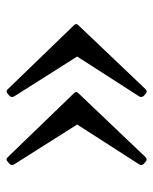

<svg xmlns="http://www.w3.org/2000/svg" viewBox="40 -538 475 596"><g transform="rotate(90 278.0 -240.5)"><path d="M468 -27Q475 -19 482 -26L489 -32Q495 -38 491 -46L367 -242L491 -435Q495 -442 489 -449L482 -455Q475 -461 468 -454L270 -246Q263 -239 269 -233ZM257 -27Q264 -19 271 -26L278 -32Q284 -38 280 -46L156 -242L280 -435Q284 -442 278 -449L271 -455Q264 -461 257 -454L59 -246Q52 -239 58 -233Z"/></g></svg>

Font: Hahmlet
Style: Regular
Weight: 400
Designer: Minjoo Ham & Mark Frömberg
Foundry: hypertype
Version: Version 1.001; ttfautohint (v1.8.3)